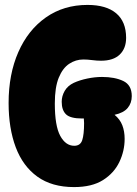

<svg xmlns="http://www.w3.org/2000/svg" viewBox="-20 -750 558 781"><path d="M487 -185Q487 -136 465.5 -91Q444 -46 399 -17.5Q354 11 281 11Q191 11 132 -31.5Q73 -74 44 -151Q15 -228 15 -331Q15 -448 54.5 -538Q94 -628 166.5 -679Q239 -730 336 -730Q412 -730 452.5 -696Q493 -662 493 -596Q493 -553 467 -528Q441 -503 391 -503Q374 -503 355 -505.5Q336 -508 319 -508Q288 -508 261.5 -490.5Q235 -473 219 -434Q203 -395 203 -329Q203 -238 225 -197.5Q247 -157 282 -157Q307 -157 314.5 -180Q322 -203 322 -249Q322 -259 321 -268Q319 -268 314 -268Q266 -268 248.5 -285Q231 -302 231 -336Q231 -359 243 -380Q255 -401 280 -413Q304 -424 335 -430.5Q366 -437 395 -437Q447 -437 481.5 -420.5Q516 -404 516 -359Q516 -331 499.5 -311Q483 -291 446 -283Q468 -265 477.5 -240.5Q487 -216 487 -185Z"/></svg>

Font: DynaPuff Condensed
Style: Bold
Weight: 700
Width: 3
Designer: Toshi Omagari, Jennifer Daniel
Foundry: Google Fonts
Version: Version 2.000; ttfautohint (v1.8.4.7-5d5b)